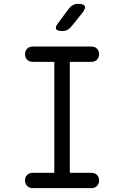

<svg xmlns="http://www.w3.org/2000/svg" viewBox="-20 -970 640 990"><path d="M340 -79H451Q469 -79 480 -68Q491 -57 491 -40Q491 -22 480 -11Q469 0 451 0H149Q131 0 120 -11Q109 -22 109 -40Q109 -57 120 -68Q131 -79 149 -79H260V-651H149Q131 -651 120 -662Q109 -673 109 -690Q109 -708 120 -719Q131 -730 149 -730H451Q469 -730 480 -719Q491 -708 491 -690Q491 -673 480 -662Q469 -651 451 -651H340ZM302 -810Q274 -810 269 -820.5Q264 -831 281 -853L336 -927Q345 -938 356.5 -944Q368 -950 383 -950Q411 -950 417 -939Q423 -928 405 -904L346 -831Q338 -821 327 -815.5Q316 -810 302 -810Z"/></svg>

Font: Maple Mono NL Light
Style: Regular
Weight: 300
Monospace: yes
Designer: subframe7536
Version: Version 7.000